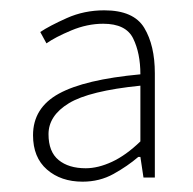

<svg xmlns="http://www.w3.org/2000/svg" viewBox="-20 -754 374 372"><path d="M140 -402Q98 -402 71 -425.5Q44 -449 44 -492Q44 -545 94 -572.5Q144 -600 252 -610Q252 -651 238 -679.5Q224 -708 180 -708Q149 -708 118 -695Q87 -682 70 -670L58 -692Q76 -704 109.5 -719Q143 -734 182 -734Q239 -734 259.5 -700Q280 -666 280 -612V-410H258L252 -450H248Q227 -432 200 -417Q173 -402 140 -402ZM146 -428Q170 -428 197 -440.5Q224 -453 252 -480V-588Q153 -578 113.5 -554Q74 -530 74 -494Q74 -460 93.5 -444Q113 -428 146 -428Z"/></svg>

Font: Source Sans 3 VF
Style: Regular
Weight: 200
Designer: Paul D. Hunt
Foundry: Adobe
Version: Version 3.046;hotconv 1.0.118;makeotfexe 2.5.65603